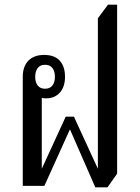

<svg xmlns="http://www.w3.org/2000/svg" viewBox="-20 -792 597 818"><path d="M386 6 278 -241 169 0H77V-465Q77 -509 101 -533.5Q125 -558 168 -558Q213 -558 235 -533Q257 -508 257 -465Q257 -422 235 -397.5Q213 -373 176 -373Q165 -373 158 -375V-73L260 -295H295L397 -73V-714L440 -772H479V-52L438 6ZM172 -414Q193 -414 203.5 -428Q214 -442 214 -465Q214 -488 203.5 -502Q193 -516 172 -516Q151 -516 140.5 -502Q130 -488 130 -465Q130 -442 140.5 -428Q151 -414 172 -414Z"/></svg>

Font: Noto Serif Thai Condensed
Style: Regular
Weight: 400
Width: 3
Designer: Monotype Design Team
Foundry: Monotype Imaging Inc.
Version: Version 2.002; ttfautohint (v1.8.4.7-5d5b)